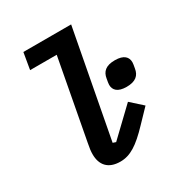

<svg xmlns="http://www.w3.org/2000/svg" viewBox="-175 -867 950 1006"><g transform="rotate(-30 300.0 -364.0)"><path d="M264 12C324 12 374 -20 450 -100L524 -177L454 -240L295 -88L277 -94L399 -740H110L93 -640H254L164 -159C158 -129 156 -112 156 -94C156 -30 190 12 264 12ZM488 -311C543 -311 567 -334 573 -373C576 -390 578 -400 578 -408C578 -439 558 -463 503 -463C448 -463 424 -440 418 -401C415 -384 413 -374 413 -366C413 -335 433 -311 488 -311Z"/></g></svg>

Font: IBM Plex Mono SmBld
Style: Italic
Weight: 600
Italic angle: -9.5°
Monospace: yes
Designer: Mike Abbink, Paul van der Laan, Pieter van Rosmalen
Foundry: Bold Monday
Version: Version 2.004